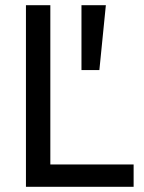

<svg xmlns="http://www.w3.org/2000/svg" viewBox="-20 -720 555 740"><path d="M294 -700H388L363 -450H294ZM80 -700H174V-86H495V0H80Z"/></svg>

Font: PT Root UI Web Medium
Style: Regular
Weight: 500
Designer: Vitaly Kuzmin
Foundry: ParaType Ltd.
Version: Version 1.001W